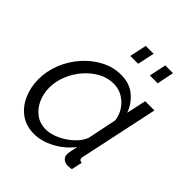

<svg xmlns="http://www.w3.org/2000/svg" viewBox="-201 -859 1001 1001"><g transform="rotate(45 299.0 -358.5)"><path d="M210 10Q152 10 110.5 -20Q69 -50 47 -100Q25 -150 25 -208Q25 -270 48.5 -327.5Q72 -385 112.5 -430.5Q153 -476 205 -503Q257 -530 314 -530Q377 -530 418 -495.5Q459 -461 476 -412L500 -521H568L476 -89Q475 -86 474.5 -82.5Q474 -79 474 -76Q474 -61 493 -60L480 0Q472 1 465.5 2Q459 3 453 3Q431 2 419 -9Q407 -20 407 -37Q407 -45 409.5 -58Q412 -71 418 -101Q378 -50 321.5 -20Q265 10 210 10ZM238 -50Q271 -50 310 -67.5Q349 -85 381.5 -114.5Q414 -144 427 -179L460 -340Q456 -375 436 -405Q416 -435 385.5 -452.5Q355 -470 320 -470Q275 -470 235 -448Q195 -426 163.5 -389.5Q132 -353 114 -308Q96 -263 96 -218Q96 -172 114 -133.5Q132 -95 163.5 -72.5Q195 -50 238 -50ZM278 -633 298 -727H356L336 -633ZM422 -633 442 -727H499L480 -633Z"/></g></svg>

Font: Raleway
Style: Italic
Weight: 400
Italic angle: -12°
Designer: Matt McInerney, Pablo Impallari, Rodrigo Fuenzalida
Foundry: Matt McInerney, Pablo Impallari, Rodrigo Fuenzalida
Version: Version 4.026